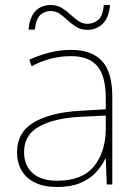

<svg xmlns="http://www.w3.org/2000/svg" viewBox="-20 -736 551 766"><path d="M264 -537Q346 -537 387 -492.5Q428 -448 428 -350V0H406L402 -103H400Q386 -73 361.5 -47Q337 -21 299.5 -5.5Q262 10 208 10Q155 10 119.5 -7.5Q84 -25 66 -56Q48 -87 48 -129Q48 -208 114.5 -247.5Q181 -287 299 -294L402 -300V-343Q402 -433 368 -472.5Q334 -512 264 -512Q224 -512 186.5 -503Q149 -494 106 -472L97 -498Q137 -516 178.5 -526.5Q220 -537 264 -537ZM301 -270Q199 -265 137.5 -232Q76 -199 76 -129Q76 -76 110 -45.5Q144 -15 208 -15Q308 -15 354.5 -72Q401 -129 402 -220V-275ZM94 -618Q96 -643 103 -661.5Q110 -680 121.5 -692Q133 -704 148.5 -710Q164 -716 183 -716Q208 -716 226.5 -704.5Q245 -693 260.5 -678.5Q276 -664 292.5 -652.5Q309 -641 329 -641Q351 -641 370.5 -655.5Q390 -670 394 -716H419Q415 -667 390.5 -642Q366 -617 328 -617Q303 -617 284.5 -628.5Q266 -640 250.5 -654.5Q235 -669 219 -680.5Q203 -692 181 -692Q161 -692 142.5 -677.5Q124 -663 119 -618Z"/></svg>

Font: Noto Sans Hebrew Thin Thin
Style: Regular
Weight: 250
Version: Version 3.001